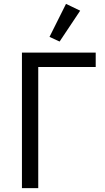

<svg xmlns="http://www.w3.org/2000/svg" viewBox="-20 -969 539 989"><path d="M393 -914 287 -755 235 -779 320 -949ZM93 0V-698H473V-624H177V0Z"/></svg>

Font: Aneliza
Style: Regular
Weight: 400
Designer: Mike Abbink, Paul van der Laan, Pieter van Rosmalen
Foundry: Bold Monday
Version: Version 3.0